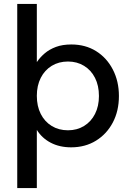

<svg xmlns="http://www.w3.org/2000/svg" viewBox="-20 -740 676 980"><path d="M68 220V-720H168V-423Q184 -447 208 -467.5Q232 -488 265.5 -500.5Q299 -513 344 -513Q416 -513 470.5 -479Q525 -445 556 -385Q587 -325 587 -250Q587 -174 556 -115Q525 -56 470 -22Q415 12 343 12Q284 12 239 -11.5Q194 -35 168 -77V220ZM327 -75Q373 -75 409 -97Q445 -119 465 -158.5Q485 -198 485 -250Q485 -303 465 -342.5Q445 -382 409 -404Q373 -426 327 -426Q280 -426 244 -404Q208 -382 188 -342.5Q168 -303 168 -251Q168 -198 188 -158.5Q208 -119 244 -97Q280 -75 327 -75Z"/></svg>

Font: DM Sans 17pt Medium
Style: Regular
Weight: 500
Version: Version 4.004;gftools[0.9.30]